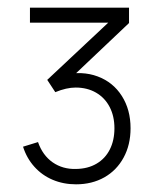

<svg xmlns="http://www.w3.org/2000/svg" viewBox="-20 -740 420 500"><path d="M40 -358 79 -370Q91 -335.5 117.2 -317.2Q143.5 -299 178 -300Q209 -300.5 231.5 -313.8Q254 -327 266 -350.8Q278 -374.5 278 -406Q278 -437.5 265.5 -461.5Q253 -485.5 230 -498.8Q207 -512 177 -512Q153 -512 124 -500L103 -532L295 -712L307 -681H58V-720H316V-680L145 -518L143 -545Q194 -556 234.2 -541Q274.5 -526 297.2 -490.2Q320 -454.5 320 -406Q320 -363 302 -329.8Q284 -296.5 251.8 -278.2Q219.5 -260 178 -260Q145 -260 117.2 -271.8Q89.5 -283.5 69.5 -305.8Q49.5 -328 40 -358Z"/></svg>

Font: Tap Sans
Style: Regular
Weight: 400
Designer: Tap Payments
Foundry: Tap Payments
Version: Version 1.001;Glyphs 3.1.2 (3151)